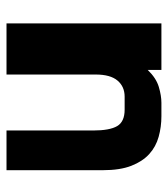

<svg xmlns="http://www.w3.org/2000/svg" viewBox="17 -483 516 590"><g transform="rotate(-90 275.0 -188.0)"><path d="M498 -426V50H355V8Q330 34 303 42Q276 50 254 50H213Q180 50 149.5 41.5Q119 33 96.5 12.5Q74 -8 60.5 -42.5Q47 -77 47 -130V-426H169V-160Q169 -109 182.5 -86Q196 -63 233 -63H273Q304 -63 322.5 -85Q341 -107 341 -152V-426Z"/></g></svg>

Font: BM HANNA Pro
Style: Regular
Weight: 400
Designer: Woowa Brothers : Cheoljun Lim; Soyoung Lee; & Sandoll : Jooyeon Kang;
Foundry: Sandoll Communications Inc.
Version: Version 1.000;PS 1;hotconv 16.6.51;makeotf.lib2.5.65220